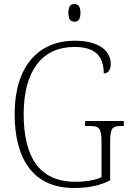

<svg xmlns="http://www.w3.org/2000/svg" viewBox="-20 -927 647 957"><path d="M351 -819C368 -819 381 -828 381 -863C381 -897 368 -907 351 -907C333 -907 321 -897 321 -863C321 -828 333 -819 351 -819ZM348 10C423 10 477 -2 529 -28V-218C529 -290 540 -299 585 -299H597V-324H404V-299H425C474 -299 486 -290 486 -219V-44C456 -29 406 -21 356 -21C173 -21 98 -148 98 -358C98 -573 189 -693 351 -693C463 -693 497 -639 497 -561C518 -561 532 -577 532 -610C532 -667 481 -724 354 -724C166 -724 53 -591 53 -358C53 -132 148 10 348 10Z"/></svg>

Font: Noto Serif Thai SemiCondensed ExtraLight
Style: Regular
Weight: 200
Width: 4
Designer: Monotype Design Team
Foundry: Monotype Imaging Inc.
Version: Version 2.002